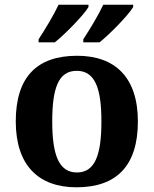

<svg xmlns="http://www.w3.org/2000/svg" viewBox="-20 -786 654 816"><path d="M334 -619V-606H403C448 -642 525 -721 546 -756V-766H419C398 -721 362 -662 334 -619ZM144 -619V-606H213C258 -642 335 -721 356 -756V-766H229C208 -721 172 -662 144 -619ZM305 10C476 10 566 -82 566 -270C566 -458 468 -549 308 -549C136 -549 47 -458 47 -270C47 -82 145 10 305 10ZM307 -53C230 -53 202 -128 202 -270C202 -413 229 -485 306 -485C383 -485 411 -413 411 -270C411 -128 384 -53 307 -53Z"/></svg>

Font: Noto Serif Lao
Style: Bold
Weight: 700
Designer: Monotype Design Team
Foundry: Monotype Imaging Inc.
Version: Version 2.003